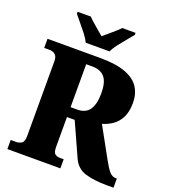

<svg xmlns="http://www.w3.org/2000/svg" viewBox="-164 -1049 1034 1168"><g transform="rotate(20 353.5 -465.5)"><path d="M20 0V-59H56Q73 -59 89.5 -68.5Q106 -78 106 -115V-598Q106 -623 97.5 -635Q89 -647 77 -651Q65 -655 56 -655H20V-714H359Q464 -714 526 -690.5Q588 -667 615 -624.5Q642 -582 642 -525Q642 -468 623.5 -431Q605 -394 574.5 -372.5Q544 -351 508 -341L616 -145Q641 -99 659 -79Q677 -59 701 -59H707V0H663Q581 0 524.5 -17Q468 -34 442 -90L344 -307H294V-115Q294 -78 307 -68.5Q320 -59 340 -59H363V0ZM336 -371Q391 -371 416 -407Q441 -443 441 -514Q441 -586 414 -617.5Q387 -649 334 -649H294V-371ZM246 -771Q236 -794 215.5 -820.5Q195 -847 173 -873Q151 -899 136 -918V-931H222Q231 -920 250 -903.5Q269 -887 289 -870Q309 -853 323 -841Q337 -853 357.5 -870Q378 -887 396.5 -903.5Q415 -920 425 -931H511V-918Q496 -899 474 -873Q452 -847 431.5 -820.5Q411 -794 401 -771Z"/></g></svg>

Font: Noto Serif Armenian SemiCondensed Black
Style: Regular
Weight: 900
Width: 4
Designer: Monotype Design Team
Foundry: Monotype Imaging Inc.
Version: Version 2.008; ttfautohint (v1.8.4.7-5d5b)